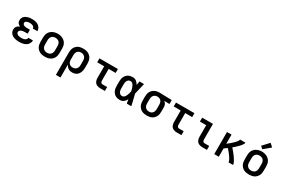

<svg xmlns="http://www.w3.org/2000/svg" viewBox="127 -2235 5745 3911"><g transform="rotate(30 3000.0 -279.5)"><path d="M297 8Q271 8 245 5.5Q219 3 193.5 -4Q168 -11 145 -23.5Q122 -36 104 -55Q86 -74 76.5 -99.5Q67 -125 67 -151Q67 -171 73 -191Q79 -211 92 -226.5Q105 -242 122.5 -253Q140 -264 159 -272Q142 -279 127.5 -289Q113 -299 102.5 -313Q92 -327 87.5 -344.5Q83 -362 83 -380Q83 -404 91.5 -427.5Q100 -451 117 -468.5Q134 -486 155.5 -498Q177 -510 200.5 -516.5Q224 -523 248.5 -525.5Q273 -528 297 -528Q322 -528 347 -525Q372 -522 395.5 -514.5Q419 -507 440.5 -493.5Q462 -480 478 -461Q494 -442 502.5 -418Q511 -394 511 -369Q511 -369 511 -368Q511 -367 511 -367H404Q404 -367 404 -367Q404 -367 404 -367Q404 -385 393 -400Q382 -415 366 -422.5Q350 -430 332.5 -433Q315 -436 297 -436Q286 -436 274.5 -435Q263 -434 252 -432Q241 -430 230.5 -426Q220 -422 210.5 -415.5Q201 -409 195.5 -399Q190 -389 190 -378Q190 -378 190 -378Q190 -378 190 -378Q190 -366 195.5 -355.5Q201 -345 210.5 -338Q220 -331 231 -327Q242 -323 253.5 -320.5Q265 -318 276.5 -317.5Q288 -317 300 -317H365V-224H300Q287 -224 273.5 -223Q260 -222 246.5 -219.5Q233 -217 220.5 -212Q208 -207 197.5 -199Q187 -191 180.5 -178.5Q174 -166 174 -153Q174 -140 180.5 -128Q187 -116 197.5 -108Q208 -100 220.5 -95.5Q233 -91 245.5 -88.5Q258 -86 271 -85Q284 -84 297 -84Q311 -84 324 -85.5Q337 -87 350 -90Q363 -93 375.5 -98.5Q388 -104 398 -112.5Q408 -121 414 -133.5Q420 -146 420 -159H527Q527 -159 527 -158.5Q527 -158 527 -158Q527 -132 517.5 -106.5Q508 -81 491 -61Q474 -41 450.5 -27Q427 -13 402 -5.5Q377 2 350.5 5Q324 8 297 8Z M900 8Q870 8 840.5 3Q811 -2 784.5 -14.5Q758 -27 736 -48Q714 -69 700 -95Q686 -121 680.5 -150.5Q675 -180 675 -210V-310Q675 -340 680.5 -369.5Q686 -399 700 -425Q714 -451 736 -472Q758 -493 785 -505.5Q812 -518 841 -524.5Q870 -531 900 -531Q930 -531 959 -524.5Q988 -518 1015 -505.5Q1042 -493 1064 -472Q1086 -451 1100 -425Q1114 -399 1119.5 -369.5Q1125 -340 1125 -310V-210Q1125 -180 1119.5 -150.5Q1114 -121 1100 -95Q1086 -69 1064 -48Q1042 -27 1015.5 -14.5Q989 -2 959.5 3Q930 8 900 8ZM900 -84Q916 -84 932.5 -87.5Q949 -91 963 -99Q977 -107 988 -119Q999 -131 1006 -146Q1013 -161 1015.5 -177.5Q1018 -194 1018 -210V-310Q1018 -326 1015.5 -342.5Q1013 -359 1006 -374Q999 -389 988 -401.5Q977 -414 962.5 -421.5Q948 -429 931.5 -432.5Q915 -436 898 -436Q882 -436 866 -432.5Q850 -429 836 -421Q822 -413 811 -400.5Q800 -388 793.5 -373Q787 -358 784.5 -342Q782 -326 782 -310V-210Q782 -194 784.5 -177.5Q787 -161 794 -146Q801 -131 812 -119Q823 -107 837 -99Q851 -91 867.5 -87.5Q884 -84 900 -84Z M1283 215V-310Q1283 -339 1288 -368Q1293 -397 1306 -423.5Q1319 -450 1340 -471Q1361 -492 1387 -505Q1413 -518 1442.5 -523Q1472 -528 1501 -528Q1530 -528 1559.5 -523Q1589 -518 1616 -505Q1643 -492 1664.5 -471.5Q1686 -451 1700 -424.5Q1714 -398 1719.5 -369Q1725 -340 1725 -310V-210Q1725 -183 1721.5 -156.5Q1718 -130 1708.5 -105Q1699 -80 1683 -57.5Q1667 -35 1645 -20Q1623 -5 1596.5 1.5Q1570 8 1543 8Q1519 8 1495 2.5Q1471 -3 1451 -16Q1431 -29 1415.5 -48Q1400 -67 1390 -89V215ZM1501 -84Q1517 -84 1533 -87.5Q1549 -91 1563.5 -99Q1578 -107 1589 -119.5Q1600 -132 1606.5 -146.5Q1613 -161 1615.5 -177.5Q1618 -194 1618 -210V-310Q1618 -326 1615.5 -342.5Q1613 -359 1606.5 -373.5Q1600 -388 1589 -400.5Q1578 -413 1564 -421Q1550 -429 1533.5 -432.5Q1517 -436 1501 -436Q1485 -436 1469.5 -432.5Q1454 -429 1440.5 -420.5Q1427 -412 1416.5 -399.5Q1406 -387 1400.5 -372.5Q1395 -358 1392.5 -342Q1390 -326 1390 -310V-210Q1390 -194 1392 -178.5Q1394 -163 1400 -148Q1406 -133 1416 -120.5Q1426 -108 1439.5 -99.5Q1453 -91 1469 -87.5Q1485 -84 1501 -84Z M2201 0Q2180 0 2159.5 -3.5Q2139 -7 2120.5 -16Q2102 -25 2087 -40Q2072 -55 2063 -74Q2054 -93 2050.5 -113.5Q2047 -134 2047 -155V-428H1883V-520H2317V-428H2153V-155Q2153 -144 2155.5 -132.5Q2158 -121 2164 -111.5Q2170 -102 2180 -97Q2190 -92 2201 -92H2311V0Z M2665 8Q2637 8 2609.5 2.5Q2582 -3 2558 -17.5Q2534 -32 2515.5 -53.5Q2497 -75 2486 -101Q2475 -127 2471 -154.5Q2467 -182 2467 -210V-310Q2467 -338 2471 -365.5Q2475 -393 2486 -419Q2497 -445 2515.5 -466.5Q2534 -488 2558 -502.5Q2582 -517 2609.5 -522.5Q2637 -528 2665 -528Q2688 -528 2710.5 -521Q2733 -514 2751 -500.5Q2769 -487 2783.5 -468.5Q2798 -450 2809 -430Q2813 -453 2817 -475.5Q2821 -498 2824 -520H2931Q2915 -456 2901 -391.5Q2887 -327 2870 -263Q2887 -198 2902 -132Q2917 -66 2933 0H2826Q2822 -23 2818 -46.5Q2814 -70 2810 -94Q2799 -73 2785 -54.5Q2771 -36 2752.5 -21.5Q2734 -7 2711.5 0.5Q2689 8 2665 8ZM2665 -84Q2684 -84 2700.5 -95Q2717 -106 2728 -121.5Q2739 -137 2746.5 -154.5Q2754 -172 2760 -190Q2766 -208 2770.5 -226.5Q2775 -245 2779 -263Q2775 -281 2770 -299Q2765 -317 2759 -334.5Q2753 -352 2745.5 -369Q2738 -386 2727 -401Q2716 -416 2700 -426Q2684 -436 2665 -436Q2651 -436 2636.5 -431.5Q2622 -427 2611 -417.5Q2600 -408 2593 -395Q2586 -382 2581.5 -368Q2577 -354 2575.5 -339.5Q2574 -325 2574 -310V-210Q2574 -195 2575.5 -180.5Q2577 -166 2581.5 -152Q2586 -138 2593 -125Q2600 -112 2611 -102.5Q2622 -93 2636.5 -88.5Q2651 -84 2665 -84Z M3299 8Q3270 8 3240.5 3Q3211 -2 3184 -15Q3157 -28 3135.5 -48.5Q3114 -69 3100 -95.5Q3086 -122 3080.5 -151Q3075 -180 3075 -210V-310Q3075 -338 3080 -366.5Q3085 -395 3097.5 -420.5Q3110 -446 3130 -466.5Q3150 -487 3175 -500.5Q3200 -514 3228 -521Q3256 -528 3284 -528Q3288 -528 3292 -528Q3296 -528 3300 -528L3583 -520V-428L3459 -431Q3473 -421 3484.5 -407.5Q3496 -394 3503.5 -378Q3511 -362 3514 -345Q3517 -328 3517 -310V-210Q3517 -181 3512 -152Q3507 -123 3494 -96.5Q3481 -70 3460 -49Q3439 -28 3413 -15Q3387 -2 3357.5 3Q3328 8 3299 8ZM3299 -84Q3315 -84 3330.5 -87.5Q3346 -91 3359.5 -99.5Q3373 -108 3383.5 -120.5Q3394 -133 3399.5 -147.5Q3405 -162 3407.5 -178Q3410 -194 3410 -210V-310Q3410 -333 3405 -355Q3400 -377 3386.5 -395.5Q3373 -414 3352.5 -424Q3332 -434 3309 -435L3300 -436Q3298 -436 3296 -436Q3294 -436 3292 -436Q3269 -436 3246.5 -426Q3224 -416 3209 -398Q3194 -380 3188 -357Q3182 -334 3182 -310V-210Q3182 -194 3184.5 -177.5Q3187 -161 3193.5 -146.5Q3200 -132 3211 -119.5Q3222 -107 3236 -99Q3250 -91 3266.5 -87.5Q3283 -84 3299 -84Z M4001 0Q3980 0 3959.5 -3.5Q3939 -7 3920.5 -16Q3902 -25 3887 -40Q3872 -55 3863 -74Q3854 -93 3850.5 -113.5Q3847 -134 3847 -155V-428H3683V-520H4117V-428H3953V-155Q3953 -144 3955.5 -132.5Q3958 -121 3964 -111.5Q3970 -102 3980 -97Q3990 -92 4001 -92H4111V0Z M4601 0Q4580 0 4559.5 -3.5Q4539 -7 4520.5 -16Q4502 -25 4487 -40Q4472 -55 4463 -74Q4454 -93 4450.5 -113.5Q4447 -134 4447 -155V-428H4299V-520H4553V-155Q4553 -144 4555.5 -132.5Q4558 -121 4564 -111.5Q4570 -102 4580 -97Q4590 -92 4601 -92H4711V0Z M4883 0V-520H4990V-306Q5000 -314 5010 -321.5Q5020 -329 5029.5 -336.5Q5039 -344 5048.5 -352Q5058 -360 5067.5 -368Q5077 -376 5086 -384.5Q5095 -393 5104 -401.5Q5113 -410 5122 -419Q5131 -428 5139.5 -437Q5148 -446 5156 -455.5Q5164 -465 5171 -475Q5178 -485 5184 -496.5Q5190 -508 5190 -520H5317Q5317 -505 5310 -492Q5303 -479 5295 -467Q5287 -455 5278 -443.5Q5269 -432 5259.5 -421.5Q5250 -411 5239.5 -400.5Q5229 -390 5219 -380Q5209 -370 5198 -360Q5187 -350 5176.5 -340.5Q5166 -331 5155 -321.5Q5144 -312 5133 -303Q5148 -286 5162.5 -268.5Q5177 -251 5191.5 -233.5Q5206 -216 5220 -198Q5234 -180 5247 -161.5Q5260 -143 5272.5 -124Q5285 -105 5296 -85Q5307 -65 5316 -44Q5325 -23 5325 0H5218Q5218 -19 5211 -36Q5204 -53 5195 -69.5Q5186 -86 5175.5 -101.5Q5165 -117 5154.5 -132Q5144 -147 5132.5 -161.5Q5121 -176 5109 -190.5Q5097 -205 5085 -219Q5073 -233 5061 -246Q5043 -233 5025.5 -220.5Q5008 -208 4990 -195V0Z M5700 8Q5670 8 5640.5 3Q5611 -2 5584.5 -14.5Q5558 -27 5536 -48Q5514 -69 5500 -95Q5486 -121 5480.5 -150.5Q5475 -180 5475 -210V-310Q5475 -340 5480.5 -369.5Q5486 -399 5500 -425Q5514 -451 5536 -472Q5558 -493 5585 -505.5Q5612 -518 5641 -524.5Q5670 -531 5700 -531Q5730 -531 5759 -524.5Q5788 -518 5815 -505.5Q5842 -493 5864 -472Q5886 -451 5900 -425Q5914 -399 5919.5 -369.5Q5925 -340 5925 -310V-210Q5925 -180 5919.5 -150.5Q5914 -121 5900 -95Q5886 -69 5864 -48Q5842 -27 5815.5 -14.5Q5789 -2 5759.5 3Q5730 8 5700 8ZM5700 -84Q5716 -84 5732.5 -87.5Q5749 -91 5763 -99Q5777 -107 5788 -119Q5799 -131 5806 -146Q5813 -161 5815.5 -177.5Q5818 -194 5818 -210V-310Q5818 -326 5815.5 -342.5Q5813 -359 5806 -374Q5799 -389 5788 -401.5Q5777 -414 5762.5 -421.5Q5748 -429 5731.5 -432.5Q5715 -436 5698 -436Q5682 -436 5666 -432.5Q5650 -429 5636 -421Q5622 -413 5611 -400.5Q5600 -388 5593.5 -373Q5587 -358 5584.5 -342Q5582 -326 5582 -310V-210Q5582 -194 5584.5 -177.5Q5587 -161 5594 -146Q5601 -131 5612 -119Q5623 -107 5637 -99Q5651 -91 5667.5 -87.5Q5684 -84 5700 -84ZM5681 -575 5625 -625 5763 -774 5837 -706Z"/></g></svg>

Font: Zed Mono Semibold Extended
Style: Regular
Weight: 600
Width: 7
Monospace: yes
Designer: Belleve Invis
Foundry: Belleve Invis
Version: Version 1.0.0; ttfautohint (v1.8.4)